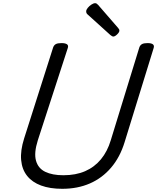

<svg xmlns="http://www.w3.org/2000/svg" viewBox="-20 -1164 984 1203"><path d="M370 19Q293 19 237.5 -1.5Q182 -22 150 -62Q118 -102 112.5 -161Q107 -220 131 -296L313 -867Q318 -881 329.5 -887.5Q341 -894 365 -894Q388 -894 399 -887Q410 -880 405 -864L217 -285Q192 -206 205.5 -157.5Q219 -109 263.5 -87.5Q308 -66 377 -66Q455 -66 513.5 -91.5Q572 -117 612.5 -166Q653 -215 674 -285L853 -867Q858 -881 869.5 -887.5Q881 -894 904 -894Q952 -894 943 -864L761 -274Q732 -179 676 -113.5Q620 -48 543 -14.5Q466 19 370 19ZM690 -935Q686 -935 681 -938Q676 -941 671 -945L535 -1068Q525 -1076 522.5 -1081Q520 -1086 520 -1093Q520 -1103 530 -1115Q540 -1127 553 -1135.5Q566 -1144 576 -1144Q582 -1144 586 -1141Q590 -1138 595 -1133L720 -989Q726 -982 727 -979Q728 -976 728 -972Q728 -962 714 -948.5Q700 -935 690 -935Z"/></svg>

Font: Playwrite HR
Style: Regular
Weight: 400
Designer: Veronika Burian, José Scaglione
Foundry: TypeTogether
Version: Version 1.002